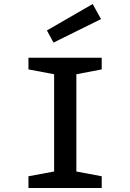

<svg xmlns="http://www.w3.org/2000/svg" viewBox="-20 -945 654 965"><path d="M215.8 -792 445.8 -924.8 487.8 -849.1 249 -731ZM123 -59.1 252 -83V-571.8L123 -596.2V-654.8H491.2V-596.2L363.8 -571.8V-83L491.2 -59.1V0H123Z"/></svg>

Font: IntelOne Mono Medium
Style: Regular
Weight: 500
Designer: Fred Shallcrass
Foundry: Frere-Jones Type LLC
Version: Version 1.200;hotconv 1.1.0;makeotfexe 2.6.0;FJTRelease1.2